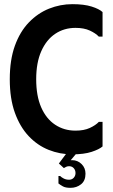

<svg xmlns="http://www.w3.org/2000/svg" viewBox="-20 -731 544 923"><path d="M27 -350Q27 -443 51.5 -511Q76 -579 119 -623.5Q162 -668 216 -689.5Q270 -711 328 -711Q384 -711 420.5 -699.5Q457 -688 473 -673V-555H455Q440 -571 412 -584Q384 -597 343 -597Q288 -597 245.5 -568.5Q203 -540 178.5 -485Q154 -430 154 -350Q154 -270 178 -215Q202 -160 245 -131.5Q288 -103 343 -103Q384 -103 412 -116Q440 -129 455 -145H473V-27Q457 -13 420.5 -1Q384 11 327 11Q268 11 214 -10.5Q160 -32 118 -76.5Q76 -121 51.5 -189Q27 -257 27 -350ZM327 39Q353 39 372 57.5Q391 76 391 104Q391 138 369.5 155Q348 172 319 172Q295 172 282.5 165Q270 158 261 151V115H269Q276 122 287 127.5Q298 133 312 133Q326 133 334.5 123.5Q343 114 343 101Q343 87 334.5 77.5Q326 68 312 68Q304 68 298 71Q292 74 287 77L263 55L304 0H353L320 39Z"/></svg>

Font: Phudu Medium
Style: Regular
Weight: 500
Version: Version 1.005;gftools[0.9.23]